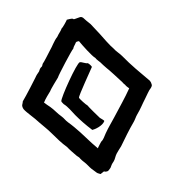

<svg xmlns="http://www.w3.org/2000/svg" viewBox="-71 -749 663 727"><g transform="rotate(-10 260.5 -385.5)"><path d="M13.7 -377.9C21.5 -364.3 50.8 -335.9 61.5 -320.3C76.2 -301.8 88.9 -289.1 102.5 -269.5C117.2 -249 132.8 -226.6 150.4 -209C157.2 -198.2 170.9 -181.6 179.7 -170.9C183.6 -166 189.5 -163.1 192.4 -156.2C199.2 -145.5 209 -137.7 215.8 -127C222.7 -116.2 229.5 -108.4 244.1 -93.8C248 -89.8 252.9 -88.9 257.8 -85.9C262.7 -88.9 267.6 -90.8 272.5 -93.8C274.4 -91.8 278.3 -90.8 285.2 -91.8C288.1 -91.8 292 -95.7 298.8 -102.5C303.7 -111.3 306.6 -116.2 314.5 -124C321.3 -130.9 324.2 -142.6 331.1 -151.4C337.9 -160.2 345.7 -168 352.5 -175.8C373 -204.1 392.6 -231.4 415 -257.8C421.9 -265.6 426.8 -276.4 433.6 -284.2C449.2 -301.8 460 -320.3 473.6 -337.9C480.5 -346.7 493.2 -367.2 502 -374C504.9 -378.9 509.8 -379.9 505.9 -394.5L502.9 -401.4C472.7 -437.5 442.4 -472.7 416 -511.7C408.2 -523.4 396.5 -532.2 387.7 -546.9C379.9 -554.7 353.5 -597.7 346.7 -609.4C337.9 -624 328.1 -636.7 319.3 -651.4C315.4 -655.3 294.9 -679.7 294.9 -680.7C291 -681.6 293 -687.5 272.5 -682.6C268.6 -681.6 266.6 -681.6 259.8 -680.7C255.9 -685.5 250 -684.6 233.4 -683.6C231.4 -679.7 211.9 -655.3 209 -655.3C202.1 -643.6 193.4 -636.7 186.5 -626C171.9 -613.3 162.1 -593.8 149.4 -579.1C149.4 -579.1 117.2 -536.1 115.2 -536.1C112.3 -532.2 112.3 -528.3 109.4 -525.4C105.5 -521.5 103.5 -524.4 95.7 -508.8C88.9 -502 83 -496.1 78.1 -488.3C76.2 -485.4 31.2 -425.8 15.6 -408.2C14.6 -405.3 13.7 -400.4 10.7 -394.5C9.8 -389.6 10.7 -383.8 13.7 -377.9ZM125 -428.7C125 -431.6 160.2 -471.7 162.1 -473.6C165 -481.4 233.4 -569.3 238.3 -571.3C241.2 -580.1 248 -585 252 -592.8C254.9 -593.8 252 -595.7 264.6 -595.7C272.5 -581.1 303.7 -530.3 314.5 -522.5C317.4 -515.6 327.1 -506.8 330.1 -502.9C330.1 -502 347.7 -479.5 349.6 -477.5C357.4 -469.7 390.6 -425.8 399.4 -414.1C400.4 -411.1 405.3 -405.3 408.2 -402.3C409.2 -398.4 418 -389.6 420.9 -386.7C397.5 -352.5 372.1 -322.3 345.7 -288.1C333 -271.5 319.3 -256.8 303.7 -234.4C295.9 -223.6 292 -212.9 281.2 -206.1C280.3 -205.1 265.6 -186.5 264.6 -183.6C238.3 -213.9 216.8 -248 190.4 -278.3C183.6 -286.1 176.8 -293.9 169.9 -300.8C162.1 -308.6 158.2 -318.4 150.4 -326.2C135.7 -340.8 127.9 -355.5 114.3 -369.1C107.4 -376 100.6 -381.8 93.8 -389.6C100.6 -401.4 117.2 -419.9 125 -428.7ZM166 -371.1C180.7 -358.4 191.4 -337.9 202.1 -322.3C217.8 -299.8 233.4 -280.3 255.9 -255.9C264.6 -255.9 296.9 -263.7 306.6 -281.2C306.6 -284.2 294.9 -293 292 -295.9C290 -297.9 253.9 -348.6 253.9 -350.6C250 -352.5 227.5 -380.9 227.5 -384.8C227.5 -392.6 288.1 -478.5 295.9 -491.2C293.9 -496.1 290 -502 283.2 -507.8C275.4 -506.8 261.7 -516.6 253.9 -516.6C242.2 -516.6 159.2 -395.5 159.2 -382.8C159.2 -381.8 161.1 -377.9 166 -371.1Z"/></g></svg>

Font: Caesar Dressing Cyrillic
Style: Regular
Weight: 400
Designer: Dathan Boardman
Foundry: Open Window
Version: Version 1.00;July 2, 2020;FontCreator 13.0.0.2642 64-bit